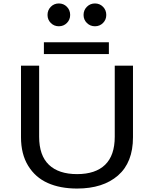

<svg xmlns="http://www.w3.org/2000/svg" viewBox="-20 -1080 890 1111"><path d="M255 -993.5Q255 -1021.5 274 -1040.8Q293 -1060 320.5 -1060Q348 -1060 367 -1040.8Q386 -1021.5 386 -993.5Q386 -966 367 -947Q348 -928 320.5 -928Q293 -928 274 -947Q255 -966 255 -993.5ZM463.5 -993.5Q463.5 -1021.5 482.8 -1040.8Q502 -1060 529.5 -1060Q557 -1060 576 -1040.8Q595 -1021.5 595 -993.5Q595 -966 576 -947Q557 -928 529.5 -928Q502 -928 482.8 -947Q463.5 -966 463.5 -993.5ZM234 -835.5H610V-767H234ZM426 11Q328 11 256 -21.2Q184 -53.5 142.8 -121Q101.5 -188.5 101.5 -286V-700H206.5V-288.5Q206.5 -180.5 263 -126.5Q319.5 -72.5 426 -72.5Q532.5 -72.5 588.2 -126.5Q644 -180.5 644 -289V-700H749.5V-286Q749.5 -140 662.8 -64.5Q576 11 426 11Z"/></svg>

Font: League Mono Wide
Style: Regular
Weight: 400
Width: 8
Designer: Tyler Finck
Foundry: The League of Moveable Type / Tyler Finck
Version: Version 2.210